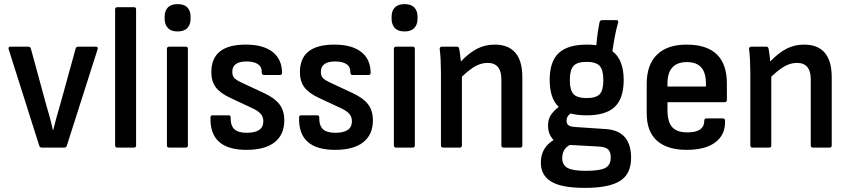

<svg xmlns="http://www.w3.org/2000/svg" viewBox="-20 -718 4130 934"><path d="M184 0Q174 0 171 -9L22 -479Q19 -491 31 -491H117Q127 -491 130 -482L202 -218Q212 -184 221 -151.5Q230 -119 237 -86H239Q247 -119 256 -151Q265 -183 275 -217L348 -482Q351 -491 360 -491H446Q458 -491 455 -479L305 -9Q302 0 293 0Z M551 0Q540 0 540 -11V-672Q540 -683 551 -683H632Q642 -683 642 -672V-11Q642 0 632 0Z M803 0Q792 0 792 -11V-480Q792 -491 803 -491H884Q894 -491 894 -480V-11Q894 0 884 0ZM844 -565Q812 -565 796.5 -582Q781 -599 781 -625V-638Q781 -665 796.5 -681.5Q812 -698 844 -698Q876 -698 891.5 -681.5Q907 -665 907 -638V-625Q907 -599 891.5 -582Q876 -565 844 -565Z M1179 11Q999 11 1004 -147Q1004 -157 1014 -157H1092Q1102 -157 1102 -148Q1101 -108 1119.5 -90Q1138 -72 1180 -72Q1261 -72 1261 -128Q1261 -150 1248 -164.5Q1235 -179 1207 -192L1102 -241Q1052 -264 1030 -293Q1008 -322 1008 -367Q1008 -501 1175 -501Q1261 -501 1306.5 -465Q1352 -429 1352 -363Q1352 -353 1341 -353H1264Q1253 -353 1253 -369Q1254 -393 1234.5 -406Q1215 -419 1180 -419Q1110 -419 1110 -369Q1110 -348 1120.5 -337.5Q1131 -327 1162 -313L1267 -264Q1316 -241 1339.5 -210.5Q1363 -180 1363 -133Q1363 -63 1316 -26Q1269 11 1179 11Z M1610 11Q1430 11 1435 -147Q1435 -157 1445 -157H1523Q1533 -157 1533 -148Q1532 -108 1550.5 -90Q1569 -72 1611 -72Q1692 -72 1692 -128Q1692 -150 1679 -164.5Q1666 -179 1638 -192L1533 -241Q1483 -264 1461 -293Q1439 -322 1439 -367Q1439 -501 1606 -501Q1692 -501 1737.5 -465Q1783 -429 1783 -363Q1783 -353 1772 -353H1695Q1684 -353 1684 -369Q1685 -393 1665.5 -406Q1646 -419 1611 -419Q1541 -419 1541 -369Q1541 -348 1551.5 -337.5Q1562 -327 1593 -313L1698 -264Q1747 -241 1770.5 -210.5Q1794 -180 1794 -133Q1794 -63 1747 -26Q1700 11 1610 11Z M1907 0Q1896 0 1896 -11V-480Q1896 -491 1907 -491H1988Q1998 -491 1998 -480V-11Q1998 0 1988 0ZM1948 -565Q1916 -565 1900.5 -582Q1885 -599 1885 -625V-638Q1885 -665 1900.5 -681.5Q1916 -698 1948 -698Q1980 -698 1995.5 -681.5Q2011 -665 2011 -638V-625Q2011 -599 1995.5 -582Q1980 -565 1948 -565Z M2136 0Q2125 0 2125 -11V-366Q2125 -393 2123.5 -425.5Q2122 -458 2119 -477Q2118 -491 2130 -491H2203Q2212 -491 2214 -480Q2216 -471 2218 -454Q2220 -437 2222 -419Q2262 -461 2301 -481Q2340 -501 2386 -501Q2521 -501 2521 -342V-11Q2521 0 2511 0H2430Q2419 0 2419 -11V-332Q2419 -412 2352 -412Q2323 -412 2294.5 -397Q2266 -382 2227 -345V-11Q2227 0 2217 0Z M2834 -157Q2789 -157 2756 -166Q2736 -153 2736 -131Q2736 -115 2746.5 -108Q2757 -101 2781 -100L2929 -90Q3050 -81 3050 50Q3050 128 2996.5 162Q2943 196 2825 196Q2712 196 2661.5 165.5Q2611 135 2611 73Q2611 1 2673 -37Q2661 -49 2653.5 -66.5Q2646 -84 2646 -107Q2646 -136 2658.5 -156.5Q2671 -177 2698 -198Q2654 -239 2654 -330Q2654 -418 2697.5 -459.5Q2741 -501 2836 -501Q2860 -501 2881 -498Q2884 -534 2888 -561Q2892 -588 2896 -608Q2899 -620 2908 -620H2978Q2990 -620 2987 -609Q2978 -577 2972 -546Q2966 -515 2959 -469Q3014 -428 3014 -329Q3014 -240 2971 -198.5Q2928 -157 2834 -157ZM2834 -241Q2880 -241 2897.5 -260Q2915 -279 2915 -328Q2915 -378 2897 -397.5Q2879 -417 2834 -417Q2788 -417 2770 -397.5Q2752 -378 2752 -328Q2752 -279 2770 -260Q2788 -241 2834 -241ZM2715 51Q2715 85 2741 99Q2767 113 2830 113Q2898 113 2924.5 99Q2951 85 2951 48Q2951 21 2938.5 9Q2926 -3 2895 -5L2752 -13Q2715 7 2715 51Z M3321 11Q3226 11 3176 -33.5Q3126 -78 3126 -166V-310Q3126 -403 3176 -452Q3226 -501 3320 -501Q3516 -501 3516 -311V-232Q3516 -221 3505 -221H3227V-182Q3227 -125 3250 -99.5Q3273 -74 3324 -74Q3406 -74 3406 -131Q3406 -142 3417 -142H3496Q3506 -142 3507 -132Q3510 -64 3461 -26.5Q3412 11 3321 11ZM3227 -297H3414V-313Q3414 -416 3322 -416Q3227 -416 3227 -312Z M3641 0Q3630 0 3630 -11V-366Q3630 -393 3628.5 -425.5Q3627 -458 3624 -477Q3623 -491 3635 -491H3708Q3717 -491 3719 -480Q3721 -471 3723 -454Q3725 -437 3727 -419Q3767 -461 3806 -481Q3845 -501 3891 -501Q4026 -501 4026 -342V-11Q4026 0 4016 0H3935Q3924 0 3924 -11V-332Q3924 -412 3857 -412Q3828 -412 3799.5 -397Q3771 -382 3732 -345V-11Q3732 0 3722 0Z"/></svg>

Font: Sofia Sans Extra Cond
Style: Bold
Weight: 700
Width: 1
Designer: Botio Nikoltchev, Ani Petrova
Foundry: lettersoup
Version: Version 4.100; ttfautohint (v1.8.3)